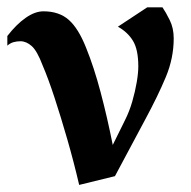

<svg xmlns="http://www.w3.org/2000/svg" viewBox="-29 -491 522 526"><path d="M187.9 15.6Q173.1 -47.9 155.3 -109.6Q137.5 -171.4 120.3 -223.8Q103.1 -276.2 88.1 -311.1Q72.9 -351.4 58 -364.7Q43.1 -378 27 -378Q17.1 -378 8.1 -375.5Q-0.9 -373 -8.9 -366V-392.4Q15.9 -424.4 41.4 -442.2Q66.9 -460 90 -460Q133 -460 159.5 -436.5Q186 -413 206.9 -360Q228.5 -306.9 246.7 -238.1Q264.9 -169.4 279.9 -93.9L313.1 -161.1Q325.8 -186.3 333.5 -213.4Q341.3 -240.6 345.6 -265.8Q349.9 -291 349.9 -309.1Q349.9 -355.3 335.3 -379.1Q320.8 -403 294 -417.9L374.3 -470.9H416.1Q425.1 -457.9 436 -435.9Q446.9 -413.9 446.9 -385.9Q446.9 -331.9 425.4 -280.3Q404 -228.8 368.7 -163.4L285.9 -8.4Z"/></svg>

Font: Ancizar Serif Light
Style: Regular
Weight: 300
Designer: Cesar Puertas, Viviana Monsalve, Julian Moncada, Julian Prieto, Jose Castro, Felipe Aragon, Mariel Hernandez, Sara Alarc
Version: Version 8.100